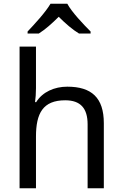

<svg xmlns="http://www.w3.org/2000/svg" viewBox="-20 -1010 658 1030"><path d="M128 -830H188C223 -852 259 -884 295 -920C331 -884 369 -851 404 -830H466V-841C428 -879 365 -945 341 -990H251C225 -945 165 -880 128 -841ZM85 0H173V-277C173 -402 210 -472 330 -472C412 -472 450 -429 450 -343V0H537V-349C537 -486 471 -545 341 -545C272 -545 208 -517 174 -462H168C171 -483 173 -511 173 -537V-760H85Z"/></svg>

Font: Noto Sans Math
Style: Regular
Weight: 400
Designer: Monotype Design Team, Delve Withrington, Jeff Kellem
Foundry: Monotype Imaging Inc., Delve Fonts LLC
Version: Version 3.000